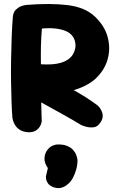

<svg xmlns="http://www.w3.org/2000/svg" viewBox="-20 -674 608 971"><path d="M123 -5Q96 -7 80 -17.5Q64 -28 56 -42Q48 -56 45.5 -66Q43 -76 43 -76Q40 -108 38.5 -154.5Q37 -201 36 -256Q35 -311 36 -369.5Q37 -428 39 -484.5Q41 -541 45 -589Q45 -589 46 -597Q47 -605 53 -615.5Q59 -626 73 -635.5Q87 -645 112 -649Q235 -659 323 -648Q411 -637 460 -590Q509 -544 524.5 -486.5Q540 -429 524 -373Q508 -317 461 -274Q441 -256 411.5 -241Q382 -226 346 -216Q310 -206 269.5 -203.5Q229 -201 187 -207L191 -62Q191 -62 189.5 -53Q188 -44 180.5 -32.5Q173 -21 160 -13Q147 -5 123 -5ZM390 -42Q349 -67 309.5 -89Q270 -111 225 -136Q180 -161 123 -192Q122 -198 134 -208Q146 -218 164 -228.5Q182 -239 200 -248.5Q218 -258 230 -263.5Q242 -269 242 -269Q271 -257 292.5 -247.5Q314 -238 332 -229Q350 -220 369.5 -209Q389 -198 414 -182Q439 -166 472 -142Q472 -142 477 -137.5Q482 -133 488 -123.5Q494 -114 497.5 -102.5Q501 -91 498 -76.5Q495 -62 482 -47Q471 -33 455.5 -30.5Q440 -28 425 -31Q410 -34 400 -38Q390 -42 390 -42ZM187 -349Q236 -346 268.5 -352Q301 -358 321.5 -371.5Q342 -385 351 -403Q360 -421 362 -440Q362 -470 348.5 -489Q335 -508 311.5 -517.5Q288 -527 257.5 -530Q227 -533 192 -530Q188 -485 187 -439Q186 -393 187 -349ZM251 273Q230 265 222 252.5Q214 240 213 229.5Q212 219 212 219L222 176Q204 151 205 125.5Q206 100 222.5 80.5Q239 61 265 57Q296 55 317 63Q338 71 349.5 84Q361 97 366 111Q371 125 372 136Q372 160 365 184.5Q358 209 347 228.5Q336 248 321 259Q321 259 312.5 265.5Q304 272 288 276Q272 280 251 273Z"/></svg>

Font: Sour Gummy
Style: Bold
Weight: 700
Designer: Stefie Justprince
Foundry: Eifetstype
Version: Version 1.000